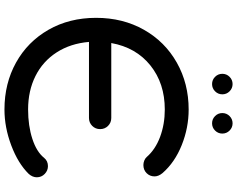

<svg xmlns="http://www.w3.org/2000/svg" viewBox="-121 -929 1063 861"><g transform="rotate(90 410.5 -498.5)"><path d="M775 -132Q775 -113 760 -96Q713 -48 632 -17.5Q551 13 471 13Q354 13 260.5 -39Q167 -91 113.5 -184.5Q60 -278 60 -398Q60 -518 113.5 -612.5Q167 -707 261 -760Q355 -813 471 -813Q553 -813 630.5 -782Q708 -751 756 -696Q771 -678 771 -660Q771 -639 756.5 -624.5Q742 -610 720 -610Q710 -610 700 -614Q690 -618 684 -625Q650 -664 593.5 -685Q537 -706 471 -706Q354 -706 273.5 -641.5Q193 -577 173 -466H509Q530 -466 544.5 -451.5Q559 -437 559 -416Q559 -395 544.5 -380.5Q530 -366 509 -366H168Q175 -283 215 -221Q255 -159 321 -126Q387 -93 471 -93Q544 -93 602.5 -112Q661 -131 688 -165Q702 -182 725 -182Q745 -182 760 -167.5Q775 -153 775 -132ZM311 -964Q311 -983 324.5 -996.5Q338 -1010 357 -1010Q376 -1010 389.5 -996.5Q403 -983 403 -964Q403 -945 389.5 -931.5Q376 -918 357 -918Q338 -918 324.5 -931.5Q311 -945 311 -964ZM487 -964Q487 -983 500.5 -996.5Q514 -1010 533 -1010Q552 -1010 565.5 -996.5Q579 -983 579 -964Q579 -945 565.5 -931.5Q552 -918 533 -918Q514 -918 500.5 -931.5Q487 -945 487 -964Z"/></g></svg>

Font: Tsukimi Rounded SemiBold
Style: Regular
Weight: 600
Designer: Takashi Funayama
Foundry: Takashi Funayama
Version: Version 1.032; ttfautohint (v1.8.3)